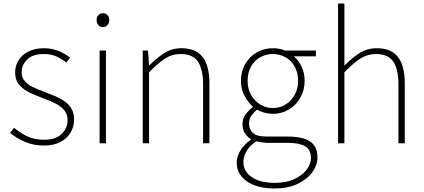

<svg xmlns="http://www.w3.org/2000/svg" viewBox="-20 -814 2411 1091"><path d="M229 13Q170 13 121 -8.5Q72 -30 37 -59L60 -88Q93 -60 133 -40Q173 -20 231 -20Q297 -20 330.5 -53Q364 -86 364 -131Q364 -166 344 -189Q324 -212 293.5 -227Q263 -242 232 -253Q192 -268 154 -285Q116 -302 91 -330Q66 -358 66 -403Q66 -440 85 -471Q104 -502 141 -521Q178 -540 232 -540Q272 -540 311 -525Q350 -510 378 -486L357 -459Q331 -479 301 -493Q271 -507 230 -507Q165 -507 134 -475.5Q103 -444 103 -405Q103 -374 120.5 -353.5Q138 -333 166.5 -319.5Q195 -306 226 -294Q258 -282 289 -269.5Q320 -257 345 -240Q370 -223 385.5 -197.5Q401 -172 401 -133Q401 -94 381 -60.5Q361 -27 323 -7Q285 13 229 13Z M546 0V-527H582V0ZM565 -660Q549 -660 539 -671Q529 -682 529 -701Q529 -718 539 -728.5Q549 -739 565 -739Q580 -739 590.5 -728.5Q601 -718 601 -701Q601 -682 590.5 -671Q580 -660 565 -660Z M791 0V-527H821L827 -443H829Q870 -484 913 -512Q956 -540 1011 -540Q1092 -540 1131 -490.5Q1170 -441 1170 -339V0H1134V-334Q1134 -421 1104.5 -464Q1075 -507 1007 -507Q958 -507 917.5 -481Q877 -455 827 -403V0Z M1541 257Q1441 257 1383 216.5Q1325 176 1325 110Q1325 75 1346.5 40.5Q1368 6 1405 -20V-24Q1385 -36 1371.5 -57Q1358 -78 1358 -108Q1358 -144 1378.5 -168.5Q1399 -193 1416 -205V-209Q1391 -231 1370 -268.5Q1349 -306 1349 -354Q1349 -408 1373 -450Q1397 -492 1438.5 -516Q1480 -540 1530 -540Q1553 -540 1570.5 -536Q1588 -532 1599 -527H1775V-494H1649Q1677 -471 1694 -435Q1711 -399 1711 -354Q1711 -302 1687 -259.5Q1663 -217 1622 -192Q1581 -167 1530 -167Q1508 -167 1483.5 -173.5Q1459 -180 1441 -191Q1423 -177 1409 -157.5Q1395 -138 1395 -111Q1395 -81 1416 -59.5Q1437 -38 1498 -38H1615Q1702 -38 1743 -9.5Q1784 19 1784 80Q1784 124 1754 165Q1724 206 1669.5 231.5Q1615 257 1541 257ZM1530 -200Q1569 -200 1601.5 -219.5Q1634 -239 1654 -274Q1674 -309 1674 -354Q1674 -401 1654.5 -435.5Q1635 -470 1602.5 -488.5Q1570 -507 1530 -507Q1491 -507 1458.5 -488.5Q1426 -470 1406.5 -436Q1387 -402 1387 -354Q1387 -309 1407 -274Q1427 -239 1459.5 -219.5Q1492 -200 1530 -200ZM1543 225Q1606 225 1651.5 204Q1697 183 1722 150.5Q1747 118 1747 84Q1747 37 1714.5 17.5Q1682 -2 1620 -2H1500Q1495 -2 1476.5 -4Q1458 -6 1436 -11Q1397 15 1380 46.5Q1363 78 1363 107Q1363 159 1410 192Q1457 225 1543 225Z M1901 0V-794H1937V-560V-441Q1979 -484 2022.5 -512Q2066 -540 2121 -540Q2202 -540 2241 -490.5Q2280 -441 2280 -339V0H2244V-334Q2244 -421 2214.5 -464Q2185 -507 2117 -507Q2068 -507 2027.5 -481Q1987 -455 1937 -403V0Z"/></svg>

Font: Source Han Sans SC ExtraLight
Style: Regular
Weight: 250
Designer: Ryoko NISHIZUKA 西塚涼子 (kana, bopomofo & ideographs); Paul D. Hunt (Latin, Greek & Cyrillic); Sandoll Communications 산돌커뮤니
Foundry: Adobe
Version: Version 2.004;hotconv 1.0.118;makeotfexe 2.5.65603